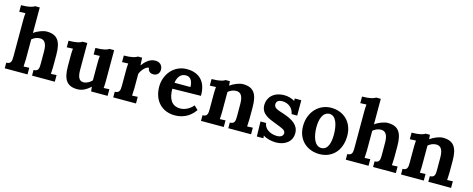

<svg xmlns="http://www.w3.org/2000/svg" viewBox="-36 -1437 5257 2136"><g transform="rotate(15 2592.5 -369.5)"><path d="M540.5 -294.9C540.5 -449.2 493.7 -516.1 371.6 -516.1C331.1 -516.1 264.6 -491.2 226.1 -460.4V-754.9H171.9C158.2 -742.2 110.8 -725.1 18.1 -725.1V-649.4L88.4 -652.3C85 -622.6 84.5 -588.9 84.5 -564.9V-153.8C84.5 -100.6 81.1 -64.9 24.9 -64.9V0H287.1V-76.2L222.2 -73.2C224.6 -103.5 226.1 -141.1 226.1 -160.6V-387.2C249 -407.2 282.7 -423.3 317.4 -423.8C372.6 -423.8 397.9 -384.3 398.4 -296.4L398.9 -153.8C398.9 -100.6 395.5 -64.9 339.4 -64.9V0H601.6V-76.2L536.6 -73.2C539.1 -103.5 540.5 -141.1 540.5 -160.6Z M1148.4 -509.8H1093.8C1080.1 -497.1 1032.7 -480 940.4 -480V-404.3L1010.7 -407.2C1007.3 -377.4 1006.8 -343.8 1006.8 -319.8V-124C982.9 -97.7 943.8 -76.2 911.1 -76.2C860.4 -76.2 839.4 -115.7 839.4 -203.6V-509.8H784.7C771 -497.1 723.6 -480 630.9 -480V-404.3L701.2 -407.2C697.8 -377.4 697.3 -343.8 697.3 -319.8V-205.1C697.3 -50.8 744.6 16.1 863.3 16.1C927.2 16.1 972.7 -16.6 1013.2 -52.2H1014.2L1019.5 0H1209.5V-76.2L1144.5 -73.2C1145 -80.6 1146 -88.9 1146.5 -97.2C1147 -105.5 1147 -113.3 1147.5 -121.1C1147.9 -128.9 1147.9 -142.1 1148.4 -160.6Z M1620.6 -516.1C1551.8 -516.1 1502.4 -459 1476.6 -423.8H1475.1L1470.7 -509.8H1421.4C1407.7 -497.1 1360.4 -480 1267.6 -480V-404.3L1337.9 -407.2C1334.5 -377.4 1334 -346.2 1334 -322.3V-153.8C1334 -100.6 1330.6 -64.9 1274.4 -64.9V0H1536.6V-76.2L1471.7 -73.2C1474.1 -103.5 1475.6 -141.1 1475.6 -160.6V-323.7C1487.3 -360.8 1533.2 -421.4 1573.2 -421.4C1577.1 -375 1610.8 -362.8 1637.7 -362.8C1688.5 -362.8 1708 -401.9 1708 -433.1C1708 -491.2 1667.5 -516.1 1620.6 -516.1Z M1992.2 -445.8C2039.1 -445.8 2072.3 -416 2074.7 -333.5H1890.6C1899.9 -399.9 1933.6 -445.8 1992.2 -445.8ZM2212.9 -269C2214.8 -461.9 2098.1 -516.1 1987.3 -516.1C1836.4 -516.1 1737.3 -389.2 1737.3 -249C1737.3 -86.9 1837.4 16.1 1984.4 16.1C2052.2 16.1 2145.5 -2.9 2217.3 -106L2172.4 -148.4C2126.5 -92.3 2065.9 -73.2 2025.4 -73.2C1921.9 -73.2 1884.3 -153.8 1884.3 -263.2Z M2800.8 -294.9C2800.8 -449.2 2753.9 -516.1 2631.8 -516.1C2591.8 -516.1 2526.9 -490.7 2487.3 -460.4H2485.8L2481.4 -509.8H2432.1C2418.5 -497.1 2371.1 -480 2278.3 -480V-404.3L2348.6 -407.2C2345.2 -377.4 2344.7 -346.2 2344.7 -322.3V-153.8C2344.7 -100.6 2341.3 -64.9 2285.2 -64.9V0H2547.4V-76.2L2482.4 -73.2C2484.9 -103.5 2486.3 -141.1 2486.3 -160.6V-387.2C2509.3 -407.2 2543 -423.8 2577.6 -423.8C2632.8 -423.8 2658.2 -384.3 2658.7 -296.4L2659.2 -153.8C2659.2 -100.6 2655.8 -64.9 2599.6 -64.9V0H2861.8V-76.2L2796.9 -73.2C2799.3 -103.5 2800.8 -141.1 2800.8 -160.6Z M2926.3 -165 2930.2 6.8H3006.3L3002.9 -23.4H3003.9C3035.2 0 3094.2 16.1 3151.9 16.1C3245.1 16.1 3334 -34.2 3334 -138.2C3334 -231.9 3258.8 -277.3 3157.7 -312.5C3088.9 -335.9 3035.6 -345.7 3035.6 -392.6C3035.6 -431.2 3067.4 -445.8 3101.6 -445.8C3173.3 -445.8 3227.5 -402.8 3239.3 -334H3303.7V-510.7H3227.5L3229 -482.4H3228C3195.3 -505.9 3144.5 -516.1 3107.9 -516.1C2976.6 -516.1 2919.4 -431.6 2919.4 -355C2919.4 -247.1 3015.6 -217.3 3098.6 -185.1C3174.3 -155.3 3214.8 -144 3214.8 -106C3214.8 -71.3 3179.2 -56.2 3146 -56.2C3061 -56.2 2996.1 -103.5 2990.7 -165Z M3646.5 -445.8C3728 -445.8 3752.9 -334 3752.9 -234.4C3752.9 -148.9 3734.4 -56.2 3655.3 -54.7C3574.7 -54.7 3543.5 -162.6 3543.5 -265.6C3543.5 -353.5 3568.8 -443.4 3646.5 -445.8ZM3648.4 -516.1C3511.2 -516.1 3396.5 -404.8 3396.5 -238.8C3396.5 -81.5 3506.8 16.1 3651.4 16.1C3797.9 16.1 3900.4 -90.8 3900.4 -259.3C3900.4 -419.4 3791.5 -516.1 3648.4 -516.1Z M4468.3 -294.9C4468.3 -449.2 4421.4 -516.1 4299.3 -516.1C4258.8 -516.1 4192.4 -491.2 4153.8 -460.4V-754.9H4099.6C4085.9 -742.2 4038.6 -725.1 3945.8 -725.1V-649.4L4016.1 -652.3C4012.7 -622.6 4012.2 -588.9 4012.2 -564.9V-153.8C4012.2 -100.6 4008.8 -64.9 3952.6 -64.9V0H4214.8V-76.2L4149.9 -73.2C4152.3 -103.5 4153.8 -141.1 4153.8 -160.6V-387.2C4176.8 -407.2 4210.4 -423.3 4245.1 -423.8C4300.3 -423.8 4325.7 -384.3 4326.2 -296.4L4326.7 -153.8C4326.7 -100.6 4323.2 -64.9 4267.1 -64.9V0H4529.3V-76.2L4464.4 -73.2C4466.8 -103.5 4468.3 -141.1 4468.3 -160.6Z M5104.5 -294.9C5104.5 -449.2 5057.6 -516.1 4935.5 -516.1C4895.5 -516.1 4830.6 -490.7 4791 -460.4H4789.6L4785.2 -509.8H4735.8C4722.2 -497.1 4674.8 -480 4582 -480V-404.3L4652.3 -407.2C4648.9 -377.4 4648.4 -346.2 4648.4 -322.3V-153.8C4648.4 -100.6 4645 -64.9 4588.9 -64.9V0H4851.1V-76.2L4786.1 -73.2C4788.6 -103.5 4790 -141.1 4790 -160.6V-387.2C4813 -407.2 4846.7 -423.8 4881.3 -423.8C4936.5 -423.8 4961.9 -384.3 4962.4 -296.4L4962.9 -153.8C4962.9 -100.6 4959.5 -64.9 4903.3 -64.9V0H5165.5V-76.2L5100.6 -73.2C5103 -103.5 5104.5 -141.1 5104.5 -160.6Z"/></g></svg>

Font: Parastoo
Style: Bold
Weight: 700
Foundry: Saber Rastikerdar (saber.rastikerdar@gmail.com)
Version: Version 2.0.1